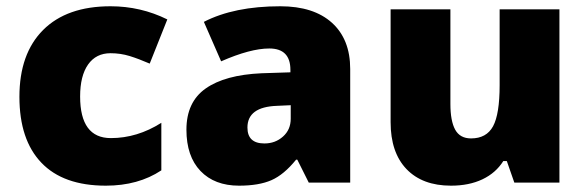

<svg xmlns="http://www.w3.org/2000/svg" viewBox="-20 -583 1872 613"><path d="M317.9 9.8Q182.1 9.8 112.1 -63.5Q42 -136.7 42 -273.9Q42 -411.6 117.7 -487.3Q193.4 -563 333 -563Q429.2 -563 514.2 -521L458 -379.9Q423.3 -395 394 -404.1Q364.7 -413.1 333 -413.1Q286.6 -413.1 261.2 -377Q235.8 -340.8 235.8 -274.9Q235.8 -142.1 334 -142.1Q418 -142.1 495.1 -190.9V-39.1Q421.4 9.8 317.9 9.8Z M965.8 0 929.2 -73.2H925.3Q886.7 -25.4 846.7 -7.8Q806.6 9.8 743.2 9.8Q665 9.8 620.1 -37.1Q575.2 -84 575.2 -168.9Q575.2 -257.3 636.7 -300.5Q698.2 -343.8 814.9 -349.1L907.2 -352.1V-359.9Q907.2 -428.2 839.8 -428.2Q779.3 -428.2 686 -387.2L630.9 -513.2Q727.5 -563 875 -563Q981.4 -563 1039.8 -510.3Q1098.1 -457.5 1098.1 -362.8V0ZM824.2 -125Q858.9 -125 883.5 -147Q908.2 -168.9 908.2 -204.1V-247.1L864.3 -245.1Q770 -241.7 770 -175.8Q770 -125 824.2 -125Z M1622.1 0 1598.1 -68.8H1586.9Q1563 -30.8 1520.3 -10.5Q1477.5 9.8 1419.9 9.8Q1328.6 9.8 1277.8 -43.2Q1227.1 -96.2 1227.1 -192.9V-553.2H1418V-251Q1418 -196.8 1433.3 -168.9Q1448.7 -141.1 1483.9 -141.1Q1533.2 -141.1 1554.2 -179.9Q1575.2 -218.8 1575.2 -311V-553.2H1766.1V0Z"/></svg>

Font: OpenSans-ExtraBold
Style: Regular
Weight: 800
Foundry: Ascender Corporation
Version: Version 1.10